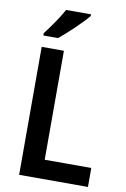

<svg xmlns="http://www.w3.org/2000/svg" viewBox="-101 -996 694 1055"><g transform="rotate(10 246.0 -468.5)"><path d="M319 -928V-937H180C156 -892 114 -833 81 -790V-777H163C210 -815 289 -890 319 -928ZM83 0H467V-106H207V-714H83Z"/></g></svg>

Font: Noto Sans Ethiopic SemiCondensed SemiBold
Style: Regular
Weight: 600
Width: 4
Designer: Monotype Design Team
Foundry: Monotype Imaging Inc.
Version: Version 2.102